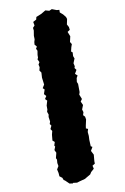

<svg xmlns="http://www.w3.org/2000/svg" viewBox="-279 -810 729 1117"><g transform="rotate(-20 85.5 -251.5)"><path d="M-8 251 -31 244 -32 247 -51 241 -70 215 -76 210 -79 195 -92 181 -90 161 -91 139 -77 123V104L-72 85L-75 75L-62 46L-67 28L-56 10L-59 3L-49 -16L-59 -28L-50 -61L-41 -81L-47 -95L-35 -112L-41 -124L-34 -137L-33 -165L-28 -178L-31 -196L-25 -208L-21 -231L-8 -257L-17 -270L-4 -284L-13 -299L0 -323L-8 -334L7 -351L9 -393L16 -422L9 -437L17 -455L16 -471L26 -483L21 -502L27 -510L30 -526L38 -549L34 -563L43 -573L34 -588L38 -603L45 -617L48 -638L58 -667L59 -683L72 -693V-715L93 -722L99 -736L132 -743L161 -754L182 -744L199 -748L224 -733L239 -729L236 -714L250 -697L261 -677L263 -664L251 -634L257 -616L256 -599L240 -592L246 -563L233 -532L239 -517L230 -501L220 -478L227 -470L222 -449L225 -433L210 -409L211 -390L206 -381L213 -367L197 -348L208 -334L198 -322L191 -300L194 -287L186 -239L179 -226L185 -197L173 -185L179 -162L165 -139L167 -122L159 -106L167 -94V-77L153 -43L148 -28L159 -21L151 -5L149 19L144 41L139 79L147 86L131 105L139 131L129 168L127 182L110 189L111 208L90 221L80 232L53 242L43 246L8 249Z"/></g></svg>

Font: Winky Rough Black
Style: Italic
Weight: 900
Italic angle: -8.97852°
Designer: Simon Atzbach
Foundry: typofactur
Version: Version 1.206; ttfautohint (v1.8.4.7-5d5b)